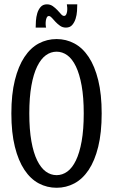

<svg xmlns="http://www.w3.org/2000/svg" viewBox="-20 -866 529 899"><path d="M456.1 -335Q456.1 -244.6 439.9 -179Q423.8 -113.3 395.3 -70.6Q366.7 -27.8 328.1 -7.3Q289.6 13.2 245.1 13.2Q200.2 13.2 161.6 -7.3Q123 -27.8 94.5 -70.6Q65.9 -113.3 49.6 -179Q33.2 -244.6 33.2 -335Q33.2 -424.8 49.6 -490.5Q65.9 -556.2 94.5 -599.1Q123 -642.1 161.6 -662.6Q200.2 -683.1 245.1 -683.1Q289.6 -683.1 328.1 -662.6Q366.7 -642.1 395.3 -599.1Q423.8 -556.2 439.9 -490.5Q456.1 -424.8 456.1 -335ZM372.1 -335Q372.1 -410.2 362.3 -464.8Q352.5 -519.5 335.4 -554.9Q318.4 -590.3 295.2 -607.2Q272 -624 245.1 -624Q217.8 -624 194.6 -607.2Q171.4 -590.3 154.1 -554.9Q136.7 -519.5 127 -464.8Q117.2 -410.2 117.2 -335Q117.2 -259.3 127 -204.6Q136.7 -149.9 154.1 -114.7Q171.4 -79.6 194.6 -62.7Q217.8 -45.9 245.1 -45.9Q272 -45.9 295.2 -62.7Q318.4 -79.6 335.4 -114.7Q352.5 -149.9 362.3 -204.6Q372.1 -259.3 372.1 -335ZM341.8 -845.7Q341.8 -833 340.6 -814.2Q339.4 -795.4 334 -778.3Q328.6 -761.2 318.1 -749Q307.6 -736.8 288.6 -736.8Q272.9 -736.8 261 -745.4Q249 -753.9 239.7 -763.9Q230.5 -773.9 222.9 -782.5Q215.3 -791 209 -791Q202.6 -791 199.2 -784.4Q195.8 -777.8 194.6 -769Q193.4 -760.3 193.8 -751.2Q194.3 -742.2 195.8 -736.8H147Q147 -749.5 148.2 -768.1Q149.4 -786.6 154.5 -804Q159.7 -821.3 170.4 -833.5Q181.2 -845.7 199.7 -845.7Q215.3 -845.7 227.3 -837.2Q239.3 -828.6 248.8 -818.6Q258.3 -808.6 265.6 -800Q272.9 -791.5 279.8 -791.5Q286.1 -791.5 289.6 -797.6Q293 -803.7 294.2 -812.3Q295.4 -820.8 294.9 -830.1Q294.4 -839.4 293 -845.7H341.8Z"/></svg>

Font: Crushed
Style: Regular
Weight: 400
Width: 3
Designer: Astigmatic (AOETI)
Foundry: Astigmatic (AOETI)
Version: Version 001.001